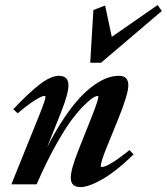

<svg xmlns="http://www.w3.org/2000/svg" viewBox="-20 -744 673 775"><path d="M344.2 -490.7 356.9 -703.6 404.3 -721.7 431.2 -595.2 616.2 -723.6 633.3 -699.7 387.7 -490.7ZM25.9 0 139.2 -280.8Q163.6 -341.3 163.6 -352.5Q163.6 -356.9 159.2 -356.9Q153.8 -356.9 141.6 -351.3Q129.4 -345.7 105 -328.9Q80.6 -312 51.3 -286.6L33.7 -303.2Q97.7 -371.1 141.8 -404.5Q186 -438 217.8 -438Q256.3 -438 256.3 -399.9Q256.3 -366.2 226.1 -290L169.9 -148.9Q203.1 -214.4 237.5 -265.6Q272 -316.9 301.8 -348.9Q331.5 -380.9 361.1 -401.4Q390.6 -421.9 414.3 -429.9Q438 -438 460 -438Q498 -438 498 -399.9Q498 -363.8 457 -263.2L407.2 -140.6Q386.7 -88.4 386.7 -73.7Q386.7 -69.8 390.6 -69.8Q417.5 -69.8 502.9 -138.2L519 -120.6Q451.7 -54.7 395.3 -21.7Q338.9 11.2 304.2 11.2Q265.6 11.2 265.6 -26.9Q265.6 -59.6 296.9 -138.7L352.5 -278.3Q377 -341.8 377 -353Q377 -356.9 373 -356.9Q368.7 -356.9 356.9 -350.3Q345.2 -343.8 321.3 -320.6Q297.4 -297.4 270 -261.2Q242.7 -225.1 204.3 -156.5Q166 -87.9 127.9 0Z"/></svg>

Font: Elstob 14pt
Style: Bold Italic
Weight: 700
Italic angle: -20°
Designer: Peter S. Baker
Version: Version 1.015